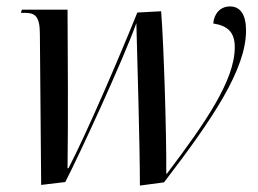

<svg xmlns="http://www.w3.org/2000/svg" viewBox="-20 -566 801 597"><path d="M415 11 490 1C641 -196 745 -350 745 -471C745 -521 727 -546 695 -546C666 -546 646 -525 643 -493C689 -486 710 -465 710 -419C710 -317 620 -186 499 -26H497C498 -150 489 -434 481 -531L407 -527C351 -388 251 -155 193 -43H190C192 -181 191 -400 190 -536H48L45 -526H57C88 -526 104 -517 104 -460L108 9L183 0C227 -85 363 -380 404 -494C407 -374 415 -115 415 11Z"/></svg>

Font: Noto Serif Display SemiCondensed
Style: Italic
Weight: 400
Width: 4
Italic angle: -12°
Designer: Monotype Design Team
Foundry: Monotype Imaging Inc.
Version: Version 2.009